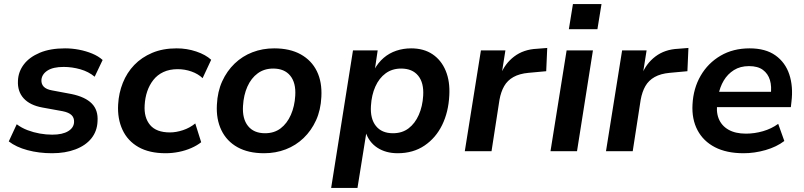

<svg xmlns="http://www.w3.org/2000/svg" viewBox="-20 -741 3941 941"><path d="M235 10Q171 10 115 -5Q59 -20 23 -48L62 -132Q86 -114 115 -103Q144 -92 175 -86.5Q206 -81 236 -81Q286 -81 314 -98Q342 -115 343 -143Q344 -164 330.5 -177Q317 -190 287 -196L188 -214Q127 -225 96 -259Q65 -293 68 -346Q70 -390 97 -425.5Q124 -461 175 -482.5Q226 -504 299 -504Q333 -504 367 -497.5Q401 -491 431.5 -478.5Q462 -466 483 -447L444 -365Q414 -390 373.5 -401.5Q333 -413 292 -413Q240 -413 212.5 -395Q185 -377 183 -349Q182 -329 194.5 -316Q207 -303 235 -298L331 -280Q398 -266 430 -233.5Q462 -201 458 -146Q456 -98 428 -63Q400 -28 350 -9Q300 10 235 10Z M792 10Q712 10 659 -20Q606 -50 580.5 -104.5Q555 -159 559 -229Q562 -285 582 -335Q602 -385 638 -422.5Q674 -460 726 -482Q778 -504 846 -504Q896 -504 942 -488.5Q988 -473 1015 -448L973 -358Q951 -379 918.5 -390.5Q886 -402 851 -402Q811 -402 781 -388Q751 -374 731.5 -349Q712 -324 701.5 -293Q691 -262 689 -226Q685 -165 715.5 -128.5Q746 -92 813 -92Q843 -92 876.5 -103Q910 -114 937 -136L966 -44Q946 -28 917.5 -15.5Q889 -3 856.5 3.5Q824 10 792 10Z M1274 10Q1197 10 1144 -19.5Q1091 -49 1065 -103Q1039 -157 1043 -228Q1046 -292 1069 -342.5Q1092 -393 1130 -429.5Q1168 -466 1217.5 -485Q1267 -504 1324 -504Q1401 -504 1454 -474.5Q1507 -445 1533 -392Q1559 -339 1555 -266Q1552 -202 1529 -151.5Q1506 -101 1468 -64.5Q1430 -28 1380.5 -9Q1331 10 1274 10ZM1279 -88Q1324 -88 1355.5 -112Q1387 -136 1405.5 -178Q1424 -220 1427 -272Q1431 -335 1402.5 -370Q1374 -405 1319 -405Q1275 -405 1243 -381.5Q1211 -358 1192.5 -316.5Q1174 -275 1171 -222Q1167 -159 1195.5 -123.5Q1224 -88 1279 -88Z M1603 180 1710 -494H1831L1817 -399H1814Q1833 -434 1860.5 -457.5Q1888 -481 1922.5 -492.5Q1957 -504 1995 -504Q2057 -504 2100 -475Q2143 -446 2164.5 -394Q2186 -342 2182 -273Q2178 -192 2147 -128.5Q2116 -65 2060.5 -27.5Q2005 10 1929 10Q1871 10 1829.5 -17Q1788 -44 1772 -94H1776L1732 180ZM1906 -88Q1951 -88 1982.5 -112Q2014 -136 2032.5 -178Q2051 -220 2054 -272Q2058 -335 2029.5 -370Q2001 -405 1946 -405Q1902 -405 1870 -381.5Q1838 -358 1819.5 -316.5Q1801 -275 1798 -222Q1794 -159 1822.5 -123.5Q1851 -88 1906 -88Z M2258 0 2337 -494H2457L2438 -374H2433Q2454 -429 2500 -464Q2546 -499 2612 -502L2662 -506L2657 -392L2570 -384Q2526 -380 2496.5 -363.5Q2467 -347 2451 -319Q2435 -291 2428 -252L2389 0Z M2768 -598 2788 -721H2928L2908 -598ZM2678 0 2757 -494H2886L2808 0Z M2950 0 3029 -494H3149L3130 -374H3125Q3146 -429 3192 -464Q3238 -499 3304 -502L3354 -506L3349 -392L3262 -384Q3218 -380 3188.5 -363.5Q3159 -347 3143 -319Q3127 -291 3120 -252L3081 0Z M3624 10Q3541 10 3484 -19.5Q3427 -49 3398.5 -103Q3370 -157 3374 -229Q3378 -308 3414 -370Q3450 -432 3511.5 -468Q3573 -504 3654 -504Q3732 -504 3780.5 -469.5Q3829 -435 3848.5 -376Q3868 -317 3859 -243L3856 -216H3474L3485 -291H3774L3757 -274Q3763 -317 3753.5 -348.5Q3744 -380 3719 -398.5Q3694 -417 3651 -417Q3608 -417 3577 -397.5Q3546 -378 3527 -346Q3508 -314 3501 -275L3497 -247Q3488 -196 3502 -160.5Q3516 -125 3550 -105.5Q3584 -86 3636 -86Q3678 -86 3719.5 -98Q3761 -110 3794 -134L3824 -50Q3786 -21 3732 -5.5Q3678 10 3624 10Z"/></svg>

Font: Nunito Sans 10pt
Style: Bold Italic
Weight: 700
Italic angle: -9°
Designer: Vernon Adams
Foundry: Vernon Adams
Version: Version 3.101;gftools[0.9.27]